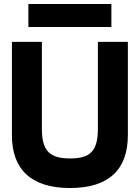

<svg xmlns="http://www.w3.org/2000/svg" viewBox="-20 -924 702 967"><path d="M541 -904H123V-788H541ZM473 -713V-275C473 -162 433 -126 333 -126C232 -126 191 -162 191 -275V-713H40V-243C40 -69 139 23 333 23C527 23 624 -69 624 -243V-713Z"/></svg>

Font: Bluebird
Style: SfBdExt
Weight: 700
Designer: Jasper
Foundry: Cannot Into Space Fonts
Version: Version 0.98